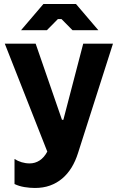

<svg xmlns="http://www.w3.org/2000/svg" viewBox="-20 -739 587 963"><path d="M155 203.8Q196.8 203.8 230.6 191.7Q264.4 179.6 291.5 156.9Q318.6 134.2 338.6 101.8Q358.6 69.4 371.6 27.8L546.6 -520H397.4L297.8 -138.2H290.8L158.8 -520H4L217.2 21.4Q201.4 51.2 178.6 65.9Q155.8 80.6 128.8 80.6Q108.2 80.6 88.6 74.7Q69 68.8 52.8 58.4V184Q75.6 195 103 199.4Q130.4 203.8 155 203.8ZM473.2 -587.6 361.2 -718.8H197.6L85.6 -587.6H215.2L270.4 -643.4H288.4L343.6 -587.6Z"/></svg>

Font: Fixel Variable
Style: Regular
Weight: 100
Width: 3
Designer: AlfaBravo + MacPaw
Foundry: Kyrylo Tkachov, Marchela Mozhyna, Serhii Makarenko, Maria Weinstein, Zakhar Kryvoshyya
Version: Version 1.211